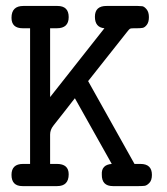

<svg xmlns="http://www.w3.org/2000/svg" viewBox="-20 -631 565 651"><path d="M19 -38.1Q19 -75.2 58.1 -75.2H82V-535.2H57.1Q19 -535.2 19 -570.8Q19 -610.8 59.1 -610.8H174.8Q212.9 -610.8 212.9 -573Q212.9 -535.2 172.9 -535.2H149.9V-301.8L334 -535.2Q301.8 -538.1 301.8 -574.2Q301.8 -611.3 341.8 -610.8H446.8Q455.6 -610.8 462.4 -609.9Q469.2 -608.9 477.1 -599.4Q484.9 -589.8 484.9 -573Q484.9 -556.2 478 -547.1Q471.2 -538.1 464.1 -536.6Q457 -535.2 444.8 -535.2H436Q423.8 -535.2 420.9 -533.7Q418 -532.2 410.2 -522L278.8 -356L436 -75.2H456.1Q495.1 -75.2 495.1 -38.1Q495.1 -20 486.6 -11Q478 -2 470.5 -1Q462.9 0 450.2 0H362.8Q324.7 0 325.2 -39.1Q323.2 -72.3 358.9 -75.2L233.9 -297.9Q231 -293.9 226.1 -288.1Q221.2 -282.2 203.1 -258.5Q185.1 -234.9 161.1 -205.1Q149.9 -190.9 149.9 -174.8V-75.2H172.9Q212.9 -75.2 212.9 -40Q212.9 0 173.8 0H56.2Q19 0 19 -38.1Z"/></svg>

Font: CMU Typewriter Text
Style: Bold
Weight: 700
Version: Version 0.7.0